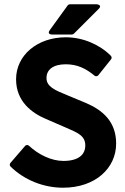

<svg xmlns="http://www.w3.org/2000/svg" viewBox="-20 -852 585 896"><path d="M29 -92C25 -88 24 -80 29 -75C93 -12 183 24 274 24C426 24 522 -68 522 -182C522 -283 461 -337 382 -371L293 -408C237 -431 197 -447 197 -488C197 -527 228 -552 287 -552C340 -552 380 -533 421 -499C427 -494 435 -496 439 -501L498 -575C502 -579 502 -587 497 -592C444 -645 366 -678 287 -678C154 -678 55 -594 55 -482C55 -379 128 -325 194 -297L284 -258C345 -232 378 -218 378 -173C378 -131 347 -101 276 -101C220 -101 160 -130 115 -172C109 -177 101 -176 97 -171ZM441 -811C459 -829 432 -832 432 -832H306C303 -832 298 -830 296 -827L212 -711C198 -691 222 -691 222 -691H316C319 -691 323 -693 325 -695Z"/></svg>

Font: Falling Sky
Style: Bd
Weight: 700
Designer: Paul D. Hunt
Foundry: Adobe Systems Incorporated
Version: Version 1.02